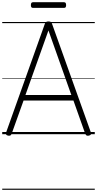

<svg xmlns="http://www.w3.org/2000/svg" viewBox="-20 -1208 873 1728"><path d="M54 13Q39 10 35 3Q31 -4 35 -16L383 -992Q387 -1005 394.5 -1010Q402 -1015 416 -1015Q431 -1015 438 -1010Q445 -1005 449 -992L798 -16Q802 -4 797.5 3Q793 10 778 13Q764 15 757.5 10.5Q751 6 745 -10L641 -303H192L87 -10Q82 5 75.5 10Q69 15 54 13ZM209 -353H622L416 -934ZM277 -1137Q266 -1137 262 -1143.5Q258 -1150 258 -1161Q258 -1174 262 -1181Q266 -1188 277 -1188H556Q567 -1188 571 -1181Q575 -1174 575 -1161Q575 -1150 571 -1143.5Q567 -1137 556 -1137ZM0 490H833V500H0ZM0 -20H833V0H0ZM0 -505H833V-500H0ZM0 -1010H833V-1000H0Z"/></svg>

Font: Playwrite ES Guides
Style: Regular
Weight: 400
Designer: Veronika Burian, José Scaglione
Foundry: TypeTogether
Version: Version 1.003